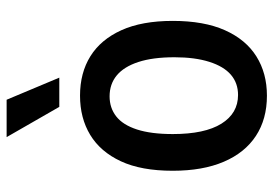

<svg xmlns="http://www.w3.org/2000/svg" viewBox="-140 -652 806 565"><g transform="rotate(-90 262.5 -370.0)"><path d="M263 13Q194 13 144.5 -19.5Q95 -52 68.5 -114Q42 -176 42 -264Q42 -357 70 -417Q98 -477 147.5 -507Q197 -537 263 -537Q330 -537 379 -506.5Q428 -476 455.5 -415.5Q483 -355 483 -264Q483 -172 455.5 -110.5Q428 -49 378.5 -18Q329 13 263 13ZM265 -72Q300 -72 324.5 -93Q349 -114 362.5 -156.5Q376 -199 376 -259Q376 -323 362 -365.5Q348 -408 322.5 -429Q297 -450 261 -450Q227 -450 202 -430.5Q177 -411 163.5 -369.5Q150 -328 150 -264Q150 -170 180.5 -121Q211 -72 265 -72ZM230 -598 141 -753H251L316 -598Z"/></g></svg>

Font: Bricolage Grotesque SemiCondensed Medium
Style: Regular
Weight: 500
Width: 4
Designer: Mathieu Triay
Foundry: Atelier Triay
Version: Version 1.001;gftools[0.9.33.dev8+g029e19f]